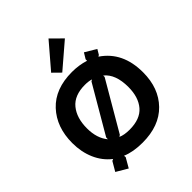

<svg xmlns="http://www.w3.org/2000/svg" viewBox="-328 -1337 1599 1599"><g transform="rotate(-45 472.0 -537.0)"><path d="M531 -650 546 -659Q517 -669 472 -669Q348 -669 288 -596Q228 -523 228 -400Q228 -284 287 -213L288 -234ZM716 -400Q716 -551 635 -616V-599L384 -169L369 -159Q409 -141 472 -141Q597 -141 656.5 -210.5Q716 -280 716 -400ZM889 -400Q889 -214 779 -101Q669 12 472 12Q362 12 285 -21L287 -3L238 82L138 23L186 -59L202 -66Q130 -122 92.5 -208.5Q55 -295 55 -400Q55 -587 164 -704Q273 -821 472 -821Q553 -821 627 -798V-815L658 -866L757 -807L731 -763L718 -755Q889 -640 889 -400ZM531 -1156 628 -1060 411 -874 345 -939Z"/></g></svg>

Font: Sinkin Sans 700 Bold
Style: Bold
Weight: 700
Designer: Keith Bates
Foundry: K-Type
Version: Sinkin Sans (version 1.0)  by Keith Bates   •   © 2014   www